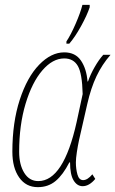

<svg xmlns="http://www.w3.org/2000/svg" viewBox="-20 -762 476 792"><path d="M31 -136Q31 -257 61.5 -350.5Q92 -444 141.5 -495Q191 -546 245 -546Q291 -546 314 -512Q337 -478 341 -426H343Q353 -455 370.5 -485.5Q388 -516 406 -536H436Q401 -496 378 -447.5Q355 -399 340 -333L306 -184Q301 -161 297 -134.5Q293 -108 293 -92Q293 -65 299.5 -42Q306 -19 323 -19Q341 -19 361 -43L373 -24Q348 6 321 6Q298 6 283.5 -18Q269 -42 269 -92H266Q240 -41 209.5 -15.5Q179 10 136 10Q87 10 59 -30Q31 -70 31 -136ZM296 -258 321 -374Q319 -459 301 -490Q283 -521 245 -521Q197 -521 154.5 -471.5Q112 -422 85.5 -334Q59 -246 59 -136Q59 -83 80 -49Q101 -15 138 -15Q242 -15 296 -258ZM254 -591Q272 -618 292 -664Q312 -710 320 -742H350V-732Q339 -699 314.5 -654.5Q290 -610 266 -582H254Z"/></svg>

Font: Noto Serif CondThin
Style: Italic
Weight: 250
Width: 3
Italic angle: -12°
Designer: Monotype Design Team
Foundry: Monotype Imaging Inc.
Version: Version 1.001